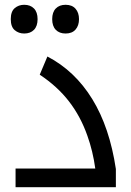

<svg xmlns="http://www.w3.org/2000/svg" viewBox="-20 -782 549 802"><path d="M45 -78H378Q368 -151 345 -215Q317 -295 268.5 -358Q220 -421 146 -470L178 -546Q293 -486 365.5 -368Q438 -250 464 -76V0H45ZM81 -642Q58 -642 41.5 -656Q25 -670 25 -702Q25 -734 41.5 -748Q58 -762 81 -762Q107 -762 122 -746.5Q137 -731 137 -702Q137 -673 122 -657.5Q107 -642 81 -642ZM254 -642Q228 -642 213 -657.5Q198 -673 198 -702Q198 -731 213 -746.5Q228 -762 254 -762Q281 -762 295.5 -745.5Q310 -729 310 -702Q310 -675 295.5 -658.5Q281 -642 254 -642Z"/></svg>

Font: Noto Kufi Arabic
Style: Regular
Weight: 400
Designer: Monotype Design Team, David Williams, Khaled Hosny
Foundry: Google LLC
Version: Version 2.109; ttfautohint (v1.8.4.7-5d5b)